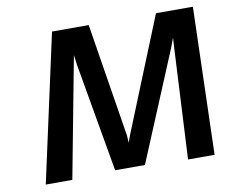

<svg xmlns="http://www.w3.org/2000/svg" viewBox="-79 -830 1140 933"><g transform="rotate(-10 491.0 -363.5)"><path d="M74 0 233 -727H414L504 -166L506 -130L519 -166L746 -727H928L907 0H776L804 -548L807 -596L789 -548L565 -10H418L324 -549L318 -596L309 -549L205 0Z"/></g></svg>

Font: Expletus Sans
Style: Italic
Weight: 400
Italic angle: -7°
Designer: Jasper de Waard
Foundry: Designtown
Version: Version 7.500